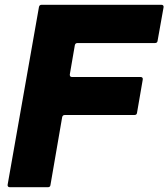

<svg xmlns="http://www.w3.org/2000/svg" viewBox="-20 -783 704 803"><path d="M191 -9Q190 0 180 0H21Q16 0 13.5 -3Q11 -6 12 -11L143 -754Q145 -763 154 -763H655Q660 -763 662.5 -760Q665 -757 664 -752L639 -612Q638 -603 628 -603H304Q295 -603 293 -594L272 -472V-470Q272 -461 281 -461H568Q573 -461 575.5 -458Q578 -455 577 -450L553 -311Q552 -302 542 -302H251Q242 -302 240 -293Z"/></svg>

Font: Open Sauce Two Black Italic
Style: Regular
Weight: 900
Italic angle: -10°
Designer: Alfredo Marco Pradil
Foundry: Creative Sauce Fz LLC
Version: Version 1.477